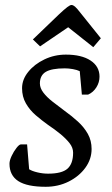

<svg xmlns="http://www.w3.org/2000/svg" viewBox="-20 -729 443 759"><path d="M160.6 9.4Q87.1 9.4 52.3 -13.1Q17.5 -35.7 17.5 -81.7Q17.5 -94.6 25.9 -112.4Q34.2 -130.2 45.1 -144.1Q56 -158.1 62.3 -158.1H87.1L95.2 -59.9Q107.1 -52.4 128.2 -47.5Q149.4 -42.5 170.1 -42.5Q224.5 -42.5 246.8 -62.2Q269 -81.9 269 -125.6Q269 -145.2 254.8 -163.3Q240.5 -181.4 218.2 -199.7Q196 -217.9 170.4 -234.9Q145.5 -252.7 121.5 -273.3Q97.5 -293.9 82.4 -320.3Q67.2 -346.6 67.2 -380.3Q67.2 -414.8 91.7 -445Q116.1 -475.3 155.7 -494.2Q195.2 -513.1 240.4 -513.1Q302.7 -513.1 338.1 -489.7Q373.4 -466.3 373.4 -426.1Q373.4 -403.4 361 -383.7Q348.5 -363.9 328.5 -355.1H303.6L295.3 -447.6Q284.7 -452.8 268.1 -455.8Q251.5 -458.8 236.3 -458.8Q184 -458.8 160.8 -444.8Q137.7 -430.8 137.7 -399.2Q137.7 -380.9 151.5 -362.8Q165.3 -344.7 187.6 -327.3Q209.9 -310 233.8 -292.1Q263.2 -270.9 287.7 -248.7Q312.2 -226.4 327.2 -199.8Q342.1 -173.2 342.1 -140Q342.1 -99.7 317.3 -65.7Q292.5 -31.7 251.2 -11.1Q209.8 9.4 160.6 9.4ZM348.8 -542.5 249.5 -621.3 138.4 -545.7 110 -573.1 211.6 -670.7Q234.2 -692.1 245.7 -700.7Q257.1 -709.3 262.5 -709.3Q268.9 -709.3 276.5 -702.9Q284.1 -696.4 299.5 -676.4L378.7 -577.7Z"/></svg>

Font: Faustina Light
Style: Italic
Weight: 300
Italic angle: -8°
Designer: Alfonso Garcia
Foundry: http://www.omnibus-type.com
Version: Version 1.200